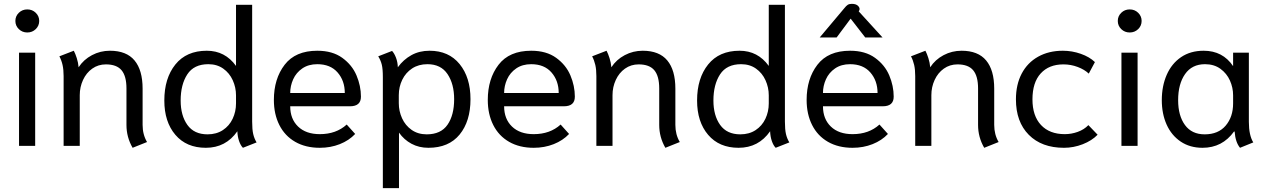

<svg xmlns="http://www.w3.org/2000/svg" viewBox="-20 -759 6586 999"><path d="M60 -650Q60 -675 78 -692.5Q96 -710 122 -710Q148 -710 166 -692.5Q184 -675 184 -650Q184 -625 166 -607.5Q148 -590 122 -590Q96 -590 78 -607.5Q60 -625 60 -650ZM79 -485H163V0H79Z M638 -109V-299Q638 -363 612.5 -393.5Q587 -424 531 -424Q491 -424 460 -402Q429 -380 412 -343Q395 -306 395 -264V0H311V-363Q311 -397 305.5 -421Q300 -445 289 -466L364 -495Q372 -480 379.5 -456.5Q387 -433 389 -409Q415 -449 458.5 -472Q502 -495 552 -495Q638 -495 680 -444.5Q722 -394 722 -298V-109Q722 -59 745 -20L670 10Q638 -45 638 -109Z M1215 -76Q1155 10 1051 10Q950 10 892.5 -57.5Q835 -125 835 -236Q835 -352 892.5 -423.5Q950 -495 1056 -495Q1151 -495 1208 -416V-734H1292V-126Q1292 -85 1297.5 -61.5Q1303 -38 1315 -18L1244 10Q1232 -2 1224 -25Q1216 -48 1215 -76ZM1208 -221V-263Q1208 -304 1191 -341.5Q1174 -379 1141.5 -402Q1109 -425 1064 -425Q989 -425 954.5 -372Q920 -319 920 -236Q920 -158 955 -109Q990 -60 1060 -60Q1106 -60 1139.5 -82Q1173 -104 1190.5 -141Q1208 -178 1208 -221Z M1405 -239Q1405 -349 1461 -422Q1517 -495 1631 -495Q1710 -495 1761 -458Q1812 -421 1835 -366.5Q1858 -312 1858 -256Q1858 -206 1801 -206H1490Q1490 -140 1531 -100.5Q1572 -61 1644 -61Q1729 -61 1784 -111L1828 -62Q1796 -28 1748 -9Q1700 10 1644 10Q1570 10 1516 -21Q1462 -52 1433.5 -108.5Q1405 -165 1405 -239ZM1774 -275Q1774 -339 1736.5 -382Q1699 -425 1631 -425Q1585 -425 1553 -403Q1521 -381 1505.5 -346.5Q1490 -312 1490 -275Z M1972 -358Q1972 -400 1966.5 -422.5Q1961 -445 1948 -466L2020 -494Q2032 -481 2040.5 -458.5Q2049 -436 2050 -409Q2079 -449 2120.5 -472Q2162 -495 2215 -495Q2315 -495 2371.5 -425.5Q2428 -356 2428 -243Q2428 -128 2371.5 -59Q2315 10 2209 10Q2160 10 2121 -11Q2082 -32 2056 -69V220H1972ZM2343 -243Q2343 -322 2308.5 -373.5Q2274 -425 2204 -425Q2158 -425 2124.5 -403Q2091 -381 2073 -344Q2055 -307 2055 -264V-222Q2055 -181 2072 -143.5Q2089 -106 2122 -83Q2155 -60 2200 -60Q2274 -60 2308.5 -110Q2343 -160 2343 -243Z M2518 -239Q2518 -349 2574 -422Q2630 -495 2744 -495Q2823 -495 2874 -458Q2925 -421 2948 -366.5Q2971 -312 2971 -256Q2971 -206 2914 -206H2603Q2603 -140 2644 -100.5Q2685 -61 2757 -61Q2842 -61 2897 -111L2941 -62Q2909 -28 2861 -9Q2813 10 2757 10Q2683 10 2629 -21Q2575 -52 2546.5 -108.5Q2518 -165 2518 -239ZM2887 -275Q2887 -339 2849.5 -382Q2812 -425 2744 -425Q2698 -425 2666 -403Q2634 -381 2618.5 -346.5Q2603 -312 2603 -275Z M3410 -109V-299Q3410 -363 3384.5 -393.5Q3359 -424 3303 -424Q3263 -424 3232 -402Q3201 -380 3184 -343Q3167 -306 3167 -264V0H3083V-363Q3083 -397 3077.5 -421Q3072 -445 3061 -466L3136 -495Q3144 -480 3151.5 -456.5Q3159 -433 3161 -409Q3187 -449 3230.5 -472Q3274 -495 3324 -495Q3410 -495 3452 -444.5Q3494 -394 3494 -298V-109Q3494 -59 3517 -20L3442 10Q3410 -45 3410 -109Z M3987 -76Q3927 10 3823 10Q3722 10 3664.5 -57.5Q3607 -125 3607 -236Q3607 -352 3664.5 -423.5Q3722 -495 3828 -495Q3923 -495 3980 -416V-734H4064V-126Q4064 -85 4069.5 -61.5Q4075 -38 4087 -18L4016 10Q4004 -2 3996 -25Q3988 -48 3987 -76ZM3980 -221V-263Q3980 -304 3963 -341.5Q3946 -379 3913.5 -402Q3881 -425 3836 -425Q3761 -425 3726.5 -372Q3692 -319 3692 -236Q3692 -158 3727 -109Q3762 -60 3832 -60Q3878 -60 3911.5 -82Q3945 -104 3962.5 -141Q3980 -178 3980 -221Z M4177 0ZM4177 -239Q4177 -349 4233 -422Q4289 -495 4403 -495Q4482 -495 4533 -458Q4584 -421 4607 -366.5Q4630 -312 4630 -256Q4630 -206 4573 -206H4262Q4262 -140 4303 -100.5Q4344 -61 4416 -61Q4501 -61 4556 -111L4600 -62Q4568 -28 4520 -9Q4472 10 4416 10Q4342 10 4288 -21Q4234 -52 4205.5 -108.5Q4177 -165 4177 -239ZM4546 -275Q4546 -339 4508.5 -382Q4471 -425 4403 -425Q4357 -425 4325 -403Q4293 -381 4277.5 -346.5Q4262 -312 4262 -275ZM4372 -715Q4383 -729 4391 -734Q4399 -739 4412 -739Q4435 -739 4445.5 -727.5Q4456 -716 4451 -705L4448 -700L4572 -564H4482L4406 -662L4333 -564H4245Z M5069 -109V-299Q5069 -363 5043.5 -393.5Q5018 -424 4962 -424Q4922 -424 4891 -402Q4860 -380 4843 -343Q4826 -306 4826 -264V0H4742V-363Q4742 -397 4736.5 -421Q4731 -445 4720 -466L4795 -495Q4803 -480 4810.5 -456.5Q4818 -433 4820 -409Q4846 -449 4889.5 -472Q4933 -495 4983 -495Q5069 -495 5111 -444.5Q5153 -394 5153 -298V-109Q5153 -59 5176 -20L5101 10Q5069 -45 5069 -109Z M5266 -242Q5266 -319 5296 -376Q5326 -433 5381.5 -464Q5437 -495 5510 -495Q5558 -495 5603.5 -479Q5649 -463 5677 -436L5645 -376Q5623 -397 5587.5 -410.5Q5552 -424 5513 -424Q5438 -424 5395 -377Q5352 -330 5352 -242Q5352 -156 5396.5 -108.5Q5441 -61 5520 -61Q5555 -61 5588 -73Q5621 -85 5643 -108L5691 -58Q5661 -27 5613.5 -8.5Q5566 10 5516 10Q5400 10 5333 -57.5Q5266 -125 5266 -242Z M5796 -650Q5796 -675 5814 -692.5Q5832 -710 5858 -710Q5884 -710 5902 -692.5Q5920 -675 5920 -650Q5920 -625 5902 -607.5Q5884 -590 5858 -590Q5832 -590 5814 -607.5Q5796 -625 5796 -650ZM5815 -485H5899V0H5815Z M6025 -238Q6025 -311 6050.5 -369.5Q6076 -428 6125 -461.5Q6174 -495 6243 -495Q6342 -495 6396 -415V-485H6478V-125Q6478 -55 6501 -18L6432 10Q6408 -19 6404 -74L6401 -75Q6340 10 6237 10Q6171 10 6123 -22.5Q6075 -55 6050 -111Q6025 -167 6025 -238ZM6396 -221V-263Q6396 -303 6379.5 -340Q6363 -377 6330 -401Q6297 -425 6250 -425Q6182 -425 6146 -373.5Q6110 -322 6110 -238Q6110 -157 6145.5 -108.5Q6181 -60 6248 -60Q6319 -60 6357.5 -105.5Q6396 -151 6396 -221Z"/></svg>

Font: Niramit
Style: Regular
Weight: 400
Version: Version 1.000; ttfautohint (v1.6)